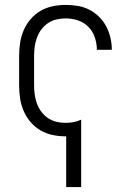

<svg xmlns="http://www.w3.org/2000/svg" viewBox="-20 -548 540 783"><path d="M250 215V8Q249 8 248.5 8Q248 8 247 8Q221 8 194.5 2.5Q168 -3 145 -16.5Q122 -30 104.5 -50.5Q87 -71 76.5 -95.5Q66 -120 62 -146.5Q58 -173 58 -200V-320Q58 -347 62 -373.5Q66 -400 76.5 -424.5Q87 -449 104.5 -469.5Q122 -490 145 -503.5Q168 -517 194.5 -522.5Q221 -528 247 -528Q272 -528 296.5 -524Q321 -520 343 -509Q365 -498 383 -480.5Q401 -463 412.5 -441.5Q424 -420 430 -395.5Q436 -371 436 -346Q436 -346 436 -345.5Q436 -345 436 -345H375Q375 -345 375 -345.5Q375 -346 375 -346Q375 -371 366.5 -396Q358 -421 340 -439Q322 -457 297.5 -465Q273 -473 247 -473Q228 -473 209.5 -468.5Q191 -464 175.5 -453.5Q160 -443 148.5 -427.5Q137 -412 130.5 -394Q124 -376 121.5 -357.5Q119 -339 119 -320V-200Q119 -181 121.5 -162.5Q124 -144 130.5 -126Q137 -108 148.5 -92.5Q160 -77 175.5 -66.5Q191 -56 209.5 -51.5Q228 -47 247 -47Q264 -47 280 -50Q296 -53 311 -60V215Z"/></svg>

Font: Iosevka SS04 Light
Style: Regular
Weight: 300
Monospace: yes
Designer: Belleve Invis
Foundry: Belleve Invis
Version: Version 19.0.0; ttfautohint (v1.8.4)